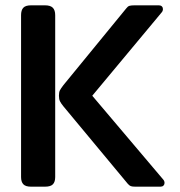

<svg xmlns="http://www.w3.org/2000/svg" viewBox="-20 -700 674 720"><path d="M59 -36V-643Q59 -662 67.5 -671Q76 -680 96 -680H149Q169 -680 178 -671Q187 -662 187 -643V-36Q187 -18 178.5 -9Q170 0 149 0H96Q76 0 67.5 -9Q59 -18 59 -36ZM459 -11 218 -301Q209 -312 205 -320Q201 -328 201 -341Q201 -354 204.5 -361Q208 -368 218 -381L453 -668Q459 -676 465 -678Q471 -680 484 -680H576Q583 -680 587 -676Q591 -672 591 -666Q591 -658 585 -652L326 -341L591 -28Q597 -22 597 -14Q597 -8 593 -4Q589 0 582 0H487Q476 0 470.5 -2Q465 -4 459 -11Z"/></svg>

Font: Mitr
Style: Regular
Weight: 400
Designer: Thanarat Vachiruckul
Foundry: Cadson Demak
Version: Version 1.003